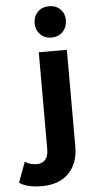

<svg xmlns="http://www.w3.org/2000/svg" viewBox="-157 -824 528 1063"><g transform="rotate(-5 107.0 -292.5)"><path d="M-93 172 -51 59Q-24 78 15 78Q45 78 62 58.5Q79 39 79 0V-538H235V-1Q235 93 181.5 147.5Q128 202 32 202Q-50 202 -93 172ZM70 -700Q70 -737 94 -762Q118 -787 157 -787Q196 -787 220 -763Q244 -739 244 -703Q244 -664 220 -638.5Q196 -613 157 -613Q118 -613 94 -638Q70 -663 70 -700Z"/></g></svg>

Font: Idrija
Style: Bold
Weight: 700
Designer: Julieta Ulanovsky
Foundry: Julieta Ulanovsky
Version: Version 7.200